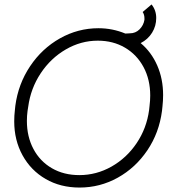

<svg xmlns="http://www.w3.org/2000/svg" viewBox="-20 -827 814 864"><path d="M714 -399Q714 -374 711 -347L709 -328Q696 -229 643 -150.5Q590 -72 510 -27.5Q430 17 338 17Q252 17 185.5 -21.5Q119 -60 81.5 -128Q44 -196 44 -281Q44 -307 47 -332L49 -351Q62 -449 115.5 -529Q169 -609 250 -654.5Q331 -700 423 -700Q486 -700 544 -676L564 -677Q590 -677 608 -695Q626 -713 630 -738V-745Q630 -761 622 -773L662 -807Q683 -781 683 -746Q683 -710 664.5 -680Q646 -650 613 -633Q661 -593 687.5 -532.5Q714 -472 714 -399ZM653 -351Q656 -375 656 -397Q656 -469 626 -525Q596 -581 542.5 -612.5Q489 -644 420 -644Q344 -644 276 -604.5Q208 -565 163 -497Q118 -429 107 -347L104 -328Q101 -306 101 -283Q101 -212 130.5 -156.5Q160 -101 213.5 -70Q267 -39 337 -39Q414 -39 482 -77.5Q550 -116 595 -183Q640 -250 651 -332Z"/></svg>

Font: Bellota Text
Style: Italic
Weight: 400
Italic angle: -7.5°
Designer: Kemie Guaida
Foundry: Kemie Guaida
Version: Version 4.001